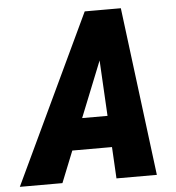

<svg xmlns="http://www.w3.org/2000/svg" viewBox="-100 -759 739 807"><g transform="rotate(-5 269.0 -355.5)"><path d="M353 -553.7 130.9 0H-48.8L287.1 -710.9H400.4ZM358.9 0 327.6 -570.3 331.5 -710.9H439.5L529.3 0ZM409.2 -265.1 385.7 -132.8H85.9L109.4 -265.1Z"/></g></svg>

Font: Roboto Condensed Black
Style: Italic
Weight: 900
Italic angle: -12°
Designer: Christian Robertson
Foundry: Google
Version: Version 3.008; 2023